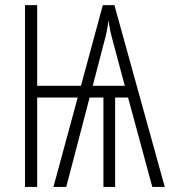

<svg xmlns="http://www.w3.org/2000/svg" viewBox="-20 -734 667 754"><path d="M344.2 -397H470.2L423.8 -569.8Q411.6 -613.8 405.8 -654.8Q401.4 -610.8 389.2 -569.8ZM482.9 -351.1H432.1V0H386.2V-351.1H332L240.2 0H189.9L285.2 -351.1H126V0H78.1V-713.9H126V-397H297.9L383.8 -713.9H429.2L627 0H578.1Z"/></svg>

Font: Germano
Style: Regular
Weight: 300
Width: 3
Foundry: Ascender Corporation
Version: Version 1.10; ttfautohint (v1.5)